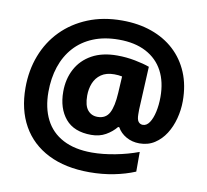

<svg xmlns="http://www.w3.org/2000/svg" viewBox="-86 -816 1068 989"><g transform="rotate(10 448.5 -321.5)"><path d="M854 -366Q854 -320 842 -274.5Q830 -229 807 -193Q784 -157 750 -135Q716 -113 671 -113Q633 -113 602 -130.5Q571 -148 555 -177H549Q527 -150 494.5 -131.5Q462 -113 419 -113Q329 -113 284 -166.5Q239 -220 239 -308Q239 -374 267 -426.5Q295 -479 349 -509Q403 -539 481 -539Q529 -539 575 -530Q621 -521 651 -510L641 -305Q640 -297 640 -285Q640 -273 640 -261Q640 -232 649 -221Q658 -210 672 -210Q692 -210 706.5 -231.5Q721 -253 729 -289Q737 -325 737 -367Q737 -446 707 -502.5Q677 -559 618.5 -590Q560 -621 476 -621Q400 -621 341.5 -597Q283 -573 243.5 -529Q204 -485 184 -425Q164 -365 164 -293Q164 -210 194.5 -149.5Q225 -89 286.5 -56.5Q348 -24 438 -24Q495 -24 560 -36.5Q625 -49 681 -70V33Q631 54 570.5 66Q510 78 443 78Q317 78 227.5 33Q138 -12 91 -95.5Q44 -179 44 -294Q44 -385 74 -463Q104 -541 160.5 -598.5Q217 -656 296.5 -688.5Q376 -721 475 -721Q560 -721 629.5 -696.5Q699 -672 749 -626Q799 -580 826.5 -514.5Q854 -449 854 -366ZM364 -309Q364 -257 383.5 -233.5Q403 -210 435 -210Q478 -210 496.5 -244.5Q515 -279 519 -350L524 -437Q514 -439 504 -440Q494 -441 483 -441Q441 -441 414.5 -422.5Q388 -404 376 -374Q364 -344 364 -309Z"/></g></svg>

Font: Noto Sans Khmer ExtraBold
Style: Regular
Weight: 800
Version: Version 2.003